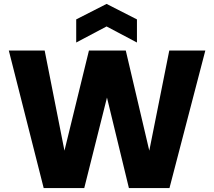

<svg xmlns="http://www.w3.org/2000/svg" viewBox="-20 -960 1092 980"><path d="M25 -702 203 0H410L526 -462L638 0H845L1028 -702H844L742 -191L622 -702H434L309 -191L208 -702ZM369 -743 524 -825 679 -743V-861L524 -940L369 -861Z"/></svg>

Font: Poppins
Style: Bold
Weight: 700
Designer: Ninad Kale (Devanagari), Jonny Pinhorn (Latin)
Foundry: Indian Type Foundry
Version: 4.004